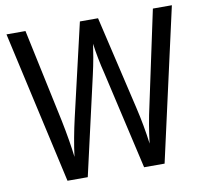

<svg xmlns="http://www.w3.org/2000/svg" viewBox="-79 -800 947 886"><g transform="rotate(-10 394.5 -357.0)"><path d="M693 -714 600 -278Q580 -189 570 -103Q559 -189 538 -278L436 -714H351L250 -279Q240 -236 231.5 -190Q223 -144 218 -103Q214 -137 206.5 -182.5Q199 -228 189 -277L96 -714H7L167 0H262L367 -461Q376 -500 383 -539.5Q390 -579 393 -602Q397 -570 404.5 -531.5Q412 -493 420 -462L526 0H622L782 -714Z"/></g></svg>

Font: Noto Sans Display SemiCondensed
Style: Regular
Weight: 400
Width: 4
Designer: Monotype Design team
Foundry: Monotype Imaging Inc.
Version: 1.000